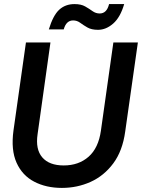

<svg xmlns="http://www.w3.org/2000/svg" viewBox="-20 -908 695 940"><path d="M283 12Q206 12 147.5 -18.5Q89 -49 61 -111.5Q33 -174 46 -269L107 -700H227L164 -251Q153 -177 187 -137.5Q221 -98 292 -98Q365 -98 413.5 -140.5Q462 -183 474 -268L535 -700H655L593 -264Q580 -169 534.5 -108Q489 -47 423.5 -17.5Q358 12 283 12ZM460 -762Q428 -762 408 -773.5Q388 -785 372.5 -796.5Q357 -808 338 -808Q304 -808 292 -764H219Q240 -833 270 -860.5Q300 -888 345 -888Q377 -888 397 -876.5Q417 -865 433 -853.5Q449 -842 468 -842Q503 -842 514 -888H588Q569 -823 534 -792.5Q499 -762 460 -762Z"/></svg>

Font: Host Grotesk SemiBold
Style: Italic
Weight: 600
Italic angle: -8°
Designer: Doğukan Karapınar based on Poppins by Indian Type Foundry, Jonny Pinhorn
Foundry: Element Type
Version: Version 1.001; ttfautohint (v1.8.4.7-5d5b)